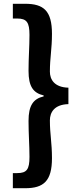

<svg xmlns="http://www.w3.org/2000/svg" viewBox="-20 -823 418 1016"><path d="M48 173H113C211 173 255 135 255 14C255 -67 244 -113 244 -186C244 -228 267 -270 342 -272V-359C267 -361 244 -403 244 -444C244 -517 255 -564 255 -644C255 -766 211 -803 113 -803H48V-725H71C122 -725 136 -704 136 -638C136 -575 131 -519 131 -448C131 -365 156 -331 211 -318V-313C156 -300 131 -265 131 -183C131 -112 136 -56 136 7C136 73 122 93 71 93H48Z"/></svg>

Font: DAIFUKU Sans JP
Style: Bold
Weight: 700
Designer: Original font ‘Source Han Sans JP’ : Ryoko NISHIZUKA  (kana, bopomofo & ideographs); Paul D. Hunt (Latin, Greek & Cyrill
Foundry: Daifuku
Version: Version 1.001